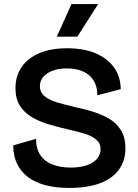

<svg xmlns="http://www.w3.org/2000/svg" viewBox="-20 -910 678 943"><path d="M320 13Q256 13 205 0Q154 -13 118.5 -39.5Q83 -66 64 -105Q45 -144 45 -196L157 -228Q157 -180 178 -148.5Q199 -117 238 -102Q277 -87 327 -87Q374 -87 407 -98.5Q440 -110 457 -130.5Q474 -151 474 -177Q474 -206 453 -224Q432 -242 396.5 -253Q361 -264 316 -274Q268 -285 222 -298.5Q176 -312 138.5 -333.5Q101 -355 78.5 -389.5Q56 -424 56 -477Q56 -537 86.5 -581Q117 -625 173.5 -649Q230 -673 310 -673Q389 -673 447.5 -649Q506 -625 539 -580Q572 -535 573 -472L458 -442Q458 -475 447.5 -499.5Q437 -524 417.5 -540.5Q398 -557 370.5 -565.5Q343 -574 308 -574Q267 -574 237.5 -562.5Q208 -551 192 -532Q176 -513 176 -487Q176 -456 199.5 -437Q223 -418 262.5 -406.5Q302 -395 348 -384Q391 -375 434.5 -362Q478 -349 515 -327.5Q552 -306 574 -270.5Q596 -235 596 -181Q596 -122 565 -78Q534 -34 472.5 -10.5Q411 13 320 13ZM360 -730H259L331 -890H462Z"/></svg>

Font: Bricolage Grotesque 24pt SemiBold
Style: Regular
Weight: 600
Designer: Mathieu Triay
Foundry: Atelier Triay
Version: Version 1.001;gftools[0.9.33.dev8+g029e19f]